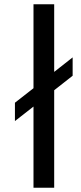

<svg xmlns="http://www.w3.org/2000/svg" viewBox="-20 -880 380 900"><path d="M137 0H234V-457L320.5 -525V-611L234 -543V-860H137V-466.5L50 -398.5V-312.5L137 -380.5Z"/></svg>

Font: Spartan Medium
Style: Regular
Weight: 500
Designer: Matt Bailey, Mirko Velimirovic
Foundry: Matt Bailey
Version: Version 1.003; ttfautohint (v1.8.3)